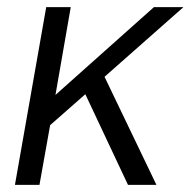

<svg xmlns="http://www.w3.org/2000/svg" viewBox="-20 -520 536 540"><path d="M274 -304 420 0H340L220 -255L121 -168L91 0H22L110 -500H179L136 -253L413 -500H496Z"/></svg>

Font: Sarabun Light
Style: Italic
Weight: 300
Italic angle: -10°
Designer: Suppakit Chalermlarp | Katatrad Co.,Ltd.
Foundry: Cadson Demak Co.,Ltd.
Version: Version 1.000; ttfautohint (v1.6)